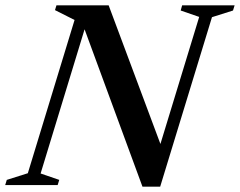

<svg xmlns="http://www.w3.org/2000/svg" viewBox="-44 -695 902 721"><path d="M570.5 -122 540 -94 704 -631.5 634.5 -655.5 640 -675H837L831 -655.5L752 -630.5L557.5 6H491L262 -616.5L284 -619L108.5 -43.5L178.5 -19.5L172.5 0H-24.5L-18.5 -19.5L60.5 -44.5L236 -620L162.5 -657L168 -675H364Z"/></svg>

Font: Newsreader 24pt SemiBold
Style: Italic
Weight: 600
Italic angle: -17°
Designer: Hugues Gentile
Foundry: Production Type
Version: Version 1.003